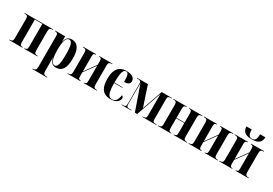

<svg xmlns="http://www.w3.org/2000/svg" viewBox="46 -1908 4682 3295"><g transform="rotate(30 2387.0 -260.5)"><path d="M14 0V-10H26Q53 -10 69 -22Q85 -34 85 -77V-460Q85 -502 68.5 -514Q52 -526 26 -526H14V-536H578V-526H567Q540 -526 523.5 -514Q507 -502 507 -461V-77Q507 -36 523.5 -23Q540 -10 568 -10H578V0H314V-10H318Q343 -10 356.5 -22Q370 -34 370 -77V-525H222V-77Q222 -34 235.5 -22Q249 -10 275 -10H278V0Z M609 232V222H616Q647 222 663.5 208Q680 194 680 147V-463Q680 -505 662 -515.5Q644 -526 622 -526H618V-536H816V-427H818Q840 -548 947 -548Q1031 -548 1076 -481Q1121 -414 1121 -270Q1121 -125 1075.5 -57.5Q1030 10 945 10Q890 10 860 -21Q830 -52 818 -114H816Q817 -80 817 -45Q817 -10 817 25V147Q817 194 834 208Q851 222 881 222H901V232ZM907 -12Q948 -12 966 -73Q984 -134 984 -273Q984 -409 965.5 -466.5Q947 -524 905 -524Q859 -524 838 -459.5Q817 -395 817 -273Q817 -145 839 -78.5Q861 -12 907 -12Z M1171 0V-10H1183Q1210 -10 1226.5 -22Q1243 -34 1243 -79V-458Q1243 -502 1226.5 -514Q1210 -526 1183 -526H1171V-536H1431V-526H1425Q1405 -526 1392.5 -515.5Q1380 -505 1380 -467V-166L1544 -393V-469Q1544 -503 1532 -514.5Q1520 -526 1501 -526H1494V-536H1753V-526H1742Q1714 -526 1697.5 -513.5Q1681 -501 1681 -457V-81Q1681 -36 1697.5 -23Q1714 -10 1742 -10H1753V0H1494V-10H1501Q1521 -10 1532.5 -22Q1544 -34 1544 -73V-374L1380 -148V-70Q1380 -32 1392 -21Q1404 -10 1424 -10H1429V0Z M2025 10Q1960 10 1911 -16Q1862 -42 1834.5 -102.5Q1807 -163 1807 -266Q1807 -374 1835.5 -435.5Q1864 -497 1913 -522.5Q1962 -548 2023 -548Q2115 -548 2155.5 -516.5Q2196 -485 2196 -443Q2196 -423 2187.5 -405Q2179 -387 2154.5 -375.5Q2130 -364 2083 -364Q2083 -462 2070.5 -500Q2058 -538 2024 -538Q1997 -538 1979.5 -514Q1962 -490 1953.5 -432Q1945 -374 1945 -272H2107V-262H1944Q1945 -165 1956 -108Q1967 -51 1990 -26.5Q2013 -2 2051 -2Q2095 -2 2124.5 -34.5Q2154 -67 2166 -148Q2197 -137 2197 -100Q2197 -76 2179 -50.5Q2161 -25 2123 -7.5Q2085 10 2025 10Z M2242 0V-10H2277Q2302 -10 2314 -21.5Q2326 -33 2326 -73V-463Q2326 -503 2313 -514.5Q2300 -526 2275 -526H2242V-536H2456L2589 -136L2729 -536H2931V-526H2910Q2879 -526 2866.5 -514.5Q2854 -503 2854 -461V-74Q2854 -33 2866 -21.5Q2878 -10 2910 -10H2931V0H2655V-10H2673Q2702 -10 2714.5 -22Q2727 -34 2727 -73V-491H2725L2553 0H2507L2338 -483H2336V-75Q2336 -33 2347 -21.5Q2358 -10 2389 -10H2436V0Z M2962 0V-10H2973Q3001 -10 3017 -22Q3033 -34 3033 -77V-460Q3033 -502 3016.5 -514Q3000 -526 2973 -526H2962V-536H3226V-526H3221Q3195 -526 3182.5 -514Q3170 -502 3170 -459V-280H3331V-460Q3331 -502 3317.5 -514Q3304 -526 3279 -526H3275V-536H3539V-526H3528Q3501 -526 3484 -514Q3467 -502 3467 -459V-77Q3467 -36 3484 -23Q3501 -10 3529 -10H3539V0H3275V-10H3279Q3304 -10 3317.5 -22Q3331 -34 3331 -77V-270H3170V-77Q3170 -34 3183.5 -22Q3197 -10 3222 -10H3226V0Z M3568 0V-10H3580Q3607 -10 3623.5 -22Q3640 -34 3640 -79V-458Q3640 -502 3623.5 -514Q3607 -526 3580 -526H3568V-536H3828V-526H3822Q3802 -526 3789.5 -515.5Q3777 -505 3777 -467V-166L3941 -393V-469Q3941 -503 3929 -514.5Q3917 -526 3898 -526H3891V-536H4150V-526H4139Q4111 -526 4094.5 -513.5Q4078 -501 4078 -457V-81Q4078 -36 4094.5 -23Q4111 -10 4139 -10H4150V0H3891V-10H3898Q3918 -10 3929.5 -22Q3941 -34 3941 -73V-374L3777 -148V-70Q3777 -32 3789 -21Q3801 -10 3821 -10H3826V0Z M4472 -606Q4400 -606 4359.5 -624Q4319 -642 4302 -675Q4285 -708 4281 -753H4388Q4390 -674 4409.5 -645Q4429 -616 4471 -616Q4513 -616 4533 -645.5Q4553 -675 4554 -753H4660Q4657 -708 4640 -675Q4623 -642 4583 -624Q4543 -606 4472 -606ZM4178 0V-10H4190Q4217 -10 4233.5 -22Q4250 -34 4250 -79V-458Q4250 -502 4233.5 -514Q4217 -526 4190 -526H4178V-536H4438V-526H4432Q4412 -526 4399.5 -515.5Q4387 -505 4387 -467V-166L4551 -393V-469Q4551 -503 4539 -514.5Q4527 -526 4508 -526H4501V-536H4760V-526H4749Q4721 -526 4704.5 -513.5Q4688 -501 4688 -457V-81Q4688 -36 4704.5 -23Q4721 -10 4749 -10H4760V0H4501V-10H4508Q4528 -10 4539.5 -22Q4551 -34 4551 -73V-374L4387 -148V-70Q4387 -32 4399 -21Q4411 -10 4431 -10H4436V0Z"/></g></svg>

Font: Noto Serif Display Condensed
Style: Bold
Weight: 700
Width: 3
Designer: Monotype Design Team
Foundry: Monotype Imaging Inc.
Version: Version 2.009